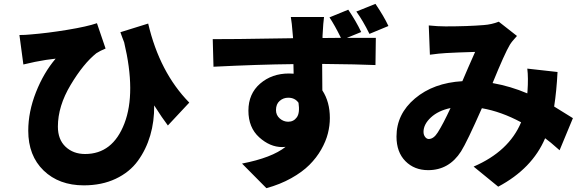

<svg xmlns="http://www.w3.org/2000/svg" viewBox="-20 -899 3040 999"><path d="M964.8 -365.2 853.5 -246.1Q825.2 -283.2 782.2 -350.6Q783.2 -267.6 761.7 -194.3Q740.2 -121.1 697.3 -62Q654.3 -2.9 582 31.2Q509.8 65.4 416 65.4Q287.1 65.4 207 -11.7Q127 -88.9 127 -218.8Q127 -317.4 167 -418.9Q207 -520.5 269.5 -593.8Q220.7 -588.9 162.1 -577.1Q147.5 -574.2 101.6 -563.5L81.1 -716.8Q111.3 -716.8 138.7 -719.7Q226.6 -726.6 330.1 -743.7Q433.6 -760.7 484.4 -778.3L529.3 -646.5Q501 -634.8 481.4 -622.1Q414.1 -568.4 347.7 -457.5Q281.2 -346.7 281.2 -240.2Q281.2 -172.9 321.3 -135.3Q361.3 -97.7 422.9 -97.7Q566.4 -97.7 627.4 -256.8Q688.5 -416 626 -678.7Q622.1 -687.5 615.7 -705.6Q609.4 -723.6 606.4 -731.4L751 -776.4Q810.5 -522.5 964.8 -365.2Z M2001 -763.7 1902.3 -722.7Q1868.2 -792 1834 -838.9L1933.6 -878.9Q1978.5 -812.5 2001 -763.7ZM1416 -326.2Q1416 -299.8 1435.5 -282.7Q1455.1 -265.6 1479.5 -265.6Q1507.8 -265.6 1524.4 -288.6Q1541 -311.5 1533.2 -364.3Q1514.6 -390.6 1479.5 -390.6Q1454.1 -390.6 1435.1 -374Q1416 -357.4 1416 -326.2ZM1859.4 -732.4 1785.2 -702.1H1935.5L1933.6 -560.5Q1845.7 -564.5 1656.2 -566.4Q1657.2 -519.5 1657.2 -428.7Q1696.3 -369.1 1696.3 -285.2Q1696.3 -245.1 1686 -204.6Q1675.8 -164.1 1651.4 -121.1Q1627 -78.1 1589.8 -41Q1552.7 -3.9 1495.1 28.3Q1437.5 60.5 1366.2 80.1L1239.3 -47.9Q1394.5 -78.1 1465.8 -134.8Q1460 -133.8 1448.2 -133.8Q1384.8 -133.8 1328.6 -184.6Q1272.5 -235.4 1272.5 -323.2Q1272.5 -411.1 1333.5 -463.9Q1394.5 -516.6 1483.4 -516.6Q1500 -516.6 1507.8 -515.6L1506.8 -565.4Q1324.2 -563.5 1090.8 -551.8L1086.9 -695.3Q1150.4 -694.3 1504.9 -700.2L1503.9 -711.9Q1498 -787.1 1493.2 -810.5H1666Q1662.1 -787.1 1658.2 -712.9V-701.2L1753.9 -702.1Q1721.7 -767.6 1694.3 -808.6L1792 -848.6Q1832 -790 1859.4 -732.4Z M2210.9 -175.8Q2236.3 -175.8 2257.8 -210Q2285.2 -252.9 2324.2 -336.9Q2259.8 -323.2 2221.7 -287.6Q2183.6 -252 2183.6 -212.9Q2183.6 -197.3 2191.9 -186.5Q2200.2 -175.8 2210.9 -175.8ZM2960.9 -284.2 2891.6 -117.2Q2838.9 -164.1 2816.4 -179.7Q2749 -21.5 2572.3 72.3L2444.3 -32.2Q2627.9 -111.3 2691.4 -262.7Q2587.9 -318.4 2487.3 -335.9Q2409.2 -159.2 2378.9 -111.3Q2316.4 -13.7 2208 -13.7Q2135.7 -13.7 2089.4 -60.5Q2043 -107.4 2043 -188.5Q2043 -305.7 2139.2 -386.7Q2235.4 -467.8 2385.7 -476.6Q2391.6 -490.2 2416.5 -548.3Q2441.4 -606.4 2452.1 -628.9Q2353.5 -626 2301.8 -623Q2265.6 -621.1 2216.8 -614.3L2210.9 -766.6Q2257.8 -761.7 2297.9 -761.7Q2413.1 -761.7 2497.1 -768.6Q2538.1 -771.5 2575.2 -786.1L2669.9 -711.9Q2642.6 -682.6 2632.8 -666Q2606.4 -622.1 2543 -466.8Q2636.7 -450.2 2723.6 -413.1L2724.6 -423.8Q2729.5 -494.1 2723.6 -542L2880.9 -524.4Q2876 -426.8 2863.3 -344.7Q2886.7 -331.1 2960.9 -284.2Z"/></svg>

Font: GenEi Gothic M Heavy
Style: Regular
Weight: 800
Designer: o_tamon (Modified); [Source Han Sans]
Ryoko NISHIZUKA  (kana & ideographs); Paul D. Hunt (Latin, Greek & Cyrillic); Wenl
Version: Version 1.1a;Original Version 1.004